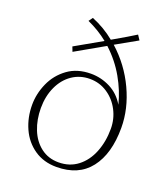

<svg xmlns="http://www.w3.org/2000/svg" viewBox="-142 -876 867 988"><g transform="rotate(20 291.0 -382.5)"><path d="M527 -293Q527 -151 464.5 -70.5Q402 10 281 10Q211 10 159.5 -25.5Q108 -61 81.5 -120Q55 -179 55 -248Q55 -309 81 -367.5Q107 -426 159 -464Q211 -502 286 -502Q342 -502 392 -476.5Q442 -451 472 -400Q455 -470 415.5 -539.5Q376 -609 315 -665L157 -575L147 -601L293 -684Q244 -724 180 -753L196 -775Q265 -747 321 -701Q408 -751 444 -774L461 -748L344 -682Q430 -605 478.5 -501Q527 -397 527 -293ZM478 -270Q478 -324 453.5 -371Q429 -418 386 -446.5Q343 -475 290 -475Q236 -475 193.5 -446Q151 -417 127 -365Q103 -313 103 -248Q103 -185 124 -132Q145 -79 186 -47.5Q227 -16 283 -16Q344 -16 388 -50Q432 -84 455 -142Q478 -200 478 -270Z"/></g></svg>

Font: Trirong ExtraLight
Style: Regular
Weight: 275
Designer: Katatrad Team
Foundry: CadsonDemak
Version: Version 1.001